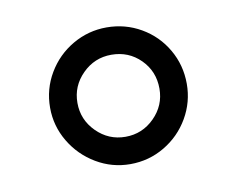

<svg xmlns="http://www.w3.org/2000/svg" viewBox="-46 -817 512 415"><g transform="rotate(-10 210.0 -610.0)"><path d="M300 -610Q300 -648 274 -674Q248 -700 210 -700Q173 -700 146.5 -673.5Q120 -647 120 -610Q120 -573 146.5 -546.5Q173 -520 210 -520Q247 -520 273.5 -546.5Q300 -573 300 -610ZM360 -610Q360 -570 340 -535.5Q320 -501 285.5 -480.5Q251 -460 210 -460Q170 -460 135.5 -480.5Q101 -501 80.5 -535.5Q60 -570 60 -610Q60 -651 80.5 -685.5Q101 -720 135.5 -740Q170 -760 210 -760Q251 -760 285.5 -740Q320 -720 340 -685.5Q360 -651 360 -610Z"/></g></svg>

Font: Goli
Style: Regular
Weight: 400
Designer: jaikishan Patel
Foundry: MagicType
Version: Version 1.000